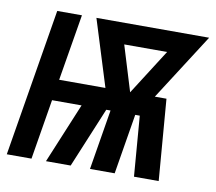

<svg xmlns="http://www.w3.org/2000/svg" viewBox="-82 -593 748 666"><g transform="rotate(10 292.5 -260.0)"><path d="M-18 0 68 -520H155L116 -286H279L206 -520H603L453 -286H494L517 0H430L413 -212H397L362 0H275L310 -212H295L207 0H120L208 -212H104L69 0ZM366 -286 468 -446H317Z"/></g></svg>

Font: Iosevka SS04 SmBd Ex Obl
Style: Regular
Weight: 600
Width: 7
Italic angle: -9°
Monospace: yes
Designer: Belleve Invis
Foundry: Belleve Invis
Version: Version 19.0.0; ttfautohint (v1.8.4)